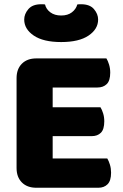

<svg xmlns="http://www.w3.org/2000/svg" viewBox="-20 -881 581 904"><path d="M58 -513Q58 -556 83 -581Q108 -606 151 -606H481Q488 -595 493.5 -577Q499 -559 499 -539Q499 -501 482.5 -485Q466 -469 439 -469H228V-376H453Q460 -365 465.5 -347.5Q471 -330 471 -310Q471 -272 455 -256Q439 -240 412 -240H228V-135H485Q492 -124 497.5 -106Q503 -88 503 -68Q503 -30 486.5 -13.5Q470 3 443 3H151Q108 3 83 -22Q58 -47 58 -90ZM268 -683Q184 -683 139 -713.5Q94 -744 94 -789Q94 -815 113.5 -838Q133 -861 174 -861Q179 -861 183 -861Q187 -861 192 -860Q197 -838 217 -823Q237 -808 268 -808Q299 -808 318.5 -823Q338 -838 344 -860Q349 -861 353 -861Q357 -861 362 -861Q403 -861 422.5 -838Q442 -815 442 -789Q442 -744 397 -713.5Q352 -683 268 -683Z"/></svg>

Font: Baloo Paaji
Style: Regular
Weight: 400
Designer: Shuchita Grover and Ek Type
Foundry: Ek Type
Version: Version 1.007;PS 1.000;hotconv 1.0.88;makeotf.lib2.5.647800